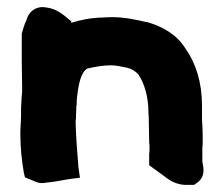

<svg xmlns="http://www.w3.org/2000/svg" viewBox="-20 -533 626 538"><path d="M37 -159C37 -118 41 -82 47 -48L50 -36L77 -25C82 -22 94 -18 108 -21C133 -23 163 -30 180 -32L204 -35L201 -56C200 -63 199 -69 199 -73V-75C196 -112 193 -148 192 -187V-195C193 -198 193 -206 193 -208C193 -216 194 -225 194 -236V-237L195 -240V-252C195 -254 195 -253 196 -261C200 -300 208 -332 225 -341C248 -346 268 -350 292 -350C300 -350 304 -349 311 -348H312L327 -345C347 -342 358 -335 368 -324C384 -300 396 -263 396 -217V-215C397 -208 397 -200 397 -192C397 -172 398 -154 398 -136V-133C399 -129 399 -124 399 -118C399 -112 399 -106 398 -102V-70L438 -41C449 -33 470 -13 508 -15H524L531 -20C560 -39 548 -71 547 -80V-118C548 -124 548 -132 548 -137V-151C548 -168 547 -182 546 -198V-237C546 -302 529 -356 499 -398C475 -436 437 -458 393 -471H391C364 -477 331 -485 293 -485C282 -485 275 -484 268 -484C234 -483 209 -478 179 -469L180 -473L168 -483C157 -492 137 -509 110 -512C81 -518 59 -499 54 -476C48 -465 45 -452 41 -439V-360C41 -335 42 -315 42 -291V-275L41 -267V-266C41 -256 39 -241 39 -226V-209C39 -195 37 -177 37 -159Z"/></svg>

Font: Hussar Pisanka
Style: Blk
Weight: 700
Designer: Robert Jablonski
Foundry: Cannot Into Space Fonts
Version: Version 1.070